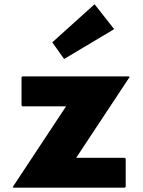

<svg xmlns="http://www.w3.org/2000/svg" viewBox="-20 -865 664 892"><path d="M579 -510H84L80 -506V-375L84 -371H287L39 4L42 7H559L564 3V-128L559 -132H334L582 -507ZM223 -668 275 -595 278 -591 506 -727 510 -730 422 -842 419 -845 227 -672Z"/></svg>

Font: Hussar Woodtype
Style: Bd
Weight: 900
Foundry: Cannot Into Space Fonts
Version: Version 1.07